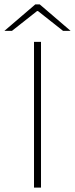

<svg xmlns="http://www.w3.org/2000/svg" viewBox="-54 -850 340 870"><path d="M100.1 0V-660.2H131.8V0ZM-34.2 -710 106 -830.1H126L266.1 -710H231.9L118.2 -799.8H113.8L0 -710Z"/></svg>

Font: Source Sans 3 ExtraLight
Style: Regular
Weight: 200
Designer: Paul D. Hunt
Foundry: Adobe
Version: Version 3.052;hotconv 1.1.0;makeotfexe 2.6.0